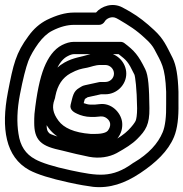

<svg xmlns="http://www.w3.org/2000/svg" viewBox="-21 -732 745 780"><path d="M469 -562H279C263 -562 247 -557 231 -549C198 -532 175 -499 158 -457C141 -414 128 -353 119 -269C118 -257 118 -244 118 -234C118 -202 123 -176 142 -157C161 -138 191 -129 233 -120C259 -114 283 -107 309 -102L341 -95C383 -87 423 -94 453 -110C489 -130 516 -147 536 -167C571 -202 587 -226 586 -293C585 -376 582 -425 569 -451C541 -508 525 -526 484 -557C480 -560 474 -562 469 -562ZM461 -512C493 -487 499 -483 525 -429C528 -423 535 -373 536 -292C536 -265 533 -248 530 -241C526 -233 516 -219 500 -203C485 -188 463 -172 429 -154C411 -143 387 -140 350 -145L318 -151C287 -157 188 -181 179 -191C173 -198 168 -201 168 -234C168 -243 168 -253 169 -264C178 -344 190 -405 204 -439C218 -475 236 -495 254 -504C265 -510 274 -512 279 -512ZM404 -644C411 -657 433 -668 452 -658L463 -652C503 -628 531 -612 571 -574C588 -559 599 -545 606 -532C634 -478 650 -462 654 -359V-311C655 -258 650 -219 640 -195C621 -149 583 -107 522 -71C521 -71 520 -70 520 -70C434 -7 376 -17 267 -40C196 -55 147 -71 122 -85C83 -106 61 -139 54 -189C47 -233 48 -286 60 -348C72 -411 84 -457 94 -484C103 -507 117 -531 135 -556C152 -579 171 -597 191 -607C224 -624 254 -631 279 -631H382C391 -631 400 -637 404 -644ZM369 -681H279C244 -681 208 -670 169 -651C140 -636 116 -615 95 -586C43 -516 33 -471 11 -357C-17 -211 1 -94 98 -41C132 -23 184 -7 257 9C302 19 334 24 357 27C425 34 486 13 549 -29C612 -71 662 -118 686 -176C700 -210 705 -255 704 -312V-359C702 -423 695 -467 680 -497C655 -546 644 -574 605 -610C573 -640 541 -665 510 -683C502 -688 494 -692 487 -696L476 -702C436 -723 391 -707 369 -681ZM442 -433C442 -414 426 -399 407 -399H386C384 -399 381 -398 380 -398L325 -386C316 -384 315 -383 311 -381L301 -375C277 -361 275 -343 266 -307C260 -285 283 -274 292 -270C306 -263 328 -257 347 -257H365C380 -257 396 -264 412 -252C429 -240 432 -221 417 -201C413 -196 400 -188 367 -188H347C279 -193 238 -213 217 -241C193 -273 190 -298 200 -326C202 -331 203 -335 204 -342C213 -387 233 -416 265 -434C295 -450 306 -452 333 -457C348 -460 366 -468 386 -468H407C426 -468 442 -452 442 -433ZM492 -433C492 -479 453 -518 407 -518H386C372 -518 359 -516 346 -512C304 -499 279 -499 241 -478C195 -452 165 -408 154 -352C153 -347 152 -344 152 -342C136 -298 146 -252 177 -211C211 -166 269 -144 344 -138H346H367C404 -138 438 -145 457 -171C472 -190 478 -214 475 -237C469 -277 430 -315 384 -309C374 -308 367 -307 364 -307H347C337 -307 328 -310 319 -313C321 -320 322 -325 324 -330C326 -331 332 -335 335 -337L389 -349H407C453 -349 492 -387 492 -433Z"/></svg>

Font: AppleStorm
Style: XbdOut
Weight: 800
Foundry: Cannot Into Space Fonts
Version: Version 1.01